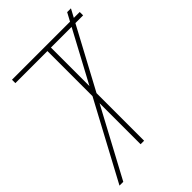

<svg xmlns="http://www.w3.org/2000/svg" viewBox="-250 -845 1004 1004"><g transform="rotate(-45 252.5 -342.5)"><path d="M484 -760 36 75H8L456 -760ZM265 0H239V-689H2V-714H503V-689H265Z"/></g></svg>

Font: Noto Sans UI Thin
Style: Regular
Weight: 250
Designer: Monotype Design Team
Foundry: Monotype Imaging Inc.
Version: Version 1.901